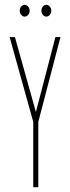

<svg xmlns="http://www.w3.org/2000/svg" viewBox="-20 -777 290 797"><path d="M118 0V-271L20 -623H42L129 -312L210 -623H231L139 -271V0ZM82 -708Q75 -708 68.5 -715Q62 -722 62 -732Q62 -743 68 -750Q74 -757 82 -757Q90 -757 96.5 -750Q103 -743 103 -732Q103 -722 96.5 -715Q90 -708 82 -708ZM172 -708Q165 -708 158.5 -715Q152 -722 152 -732Q152 -743 158 -750Q164 -757 172 -757Q180 -757 186.5 -750Q193 -743 193 -732Q193 -722 186.5 -715Q180 -708 172 -708Z"/></svg>

Font: Inconsolata UltraCondensed ExtraLight
Style: Regular
Weight: 200
Width: 1
Monospace: yes
Designer: Raph Levien, Cyreal, Brenton Simpson
Foundry: Raph Levien, Cyreal, Google
Version: Version 3.100; ttfautohint (v1.8.4.7-5d5b)